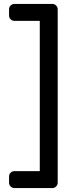

<svg xmlns="http://www.w3.org/2000/svg" viewBox="-20 -796 385 975"><path d="M26 132V100Q26 89 34 81Q42 73 53 73H182V-690H53Q42 -690 34 -698Q26 -706 26 -717V-749Q26 -760 34 -768Q42 -776 53 -776H246Q257 -776 265 -768Q273 -760 273 -749V132Q273 143 265 151Q257 159 246 159H53Q42 159 34 151Q26 143 26 132Z"/></svg>

Font: Contemporary
Style: Regular
Weight: 400
Designer: Victor Tran
Foundry: Victor Tran
Version: Version 1.100